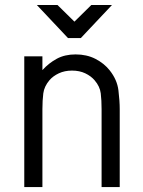

<svg xmlns="http://www.w3.org/2000/svg" viewBox="-20 -756 577 776"><path d="M285.6 -536.1Q330.6 -536.1 365.7 -518.1Q400.9 -500 423.3 -471.7Q453.6 -433.6 458.7 -390.6Q463.9 -347.7 463.9 -314.9V0H390.6V-314.9Q390.6 -350.6 387.2 -378.7Q383.8 -406.7 362.3 -431.6Q347.7 -448.7 324.5 -459.7Q301.3 -470.7 271 -470.7Q241.2 -470.7 217.8 -459.7Q194.3 -448.7 179.7 -431.6Q158.7 -406.7 155 -378.7Q151.4 -350.6 151.4 -314.9V0H78.1V-528.3H151.4V-472.7Q177.7 -501.5 210 -518.8Q242.2 -536.1 285.6 -536.1ZM212.4 -735.8 280.8 -668.5 349.1 -735.8H432.6L306.6 -602.1H254.9L128.9 -735.8Z"/></svg>

Font: Gidole
Style: Regular
Weight: 400
Version: Version 2.100; ttfautohint (v1.8.4.7-5d5b)